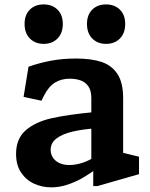

<svg xmlns="http://www.w3.org/2000/svg" viewBox="-20 -814 660 846"><path d="M390.8 -83.9 382.4 -97V-382.1Q382.4 -414.3 369.7 -433.1Q356.9 -451.9 335.6 -459.6Q314.2 -467.3 286.2 -467.2Q250.4 -467.2 222.7 -450.4Q195 -433.7 175.1 -394.9L162.4 -370.2L83.9 -387.1L105.6 -519.9Q152 -536.5 203.4 -546.3Q254.8 -556.1 314.6 -556.1Q382.1 -556.1 427.2 -541.2Q472.3 -526.2 497.5 -488Q522.6 -449.8 522.6 -381.3V-118.3L500.5 -145.9L592.5 -123.5V-46.6L409.1 6H390.8ZM50.8 -135.4Q50.8 -202.5 92.9 -239.5Q135.1 -276.6 207.2 -293Q279.4 -309.3 400.2 -320.6L399.5 -248.5Q342 -244.1 298.4 -233.8Q254.8 -223.5 229 -204Q203.2 -184.4 203.2 -153.8Q203.2 -135.2 213 -119.8Q222.9 -104.4 241.6 -95.6Q260.2 -86.8 286.4 -86.8Q315.3 -86.8 348.3 -98.4Q381.3 -110 410.6 -131.7V-74.5L408 -72.5Q377.3 -49.5 346.2 -31.3Q315.2 -13.2 278.9 -0.8Q242.6 11.5 205.9 11.5Q165.8 11.5 130.3 -4.6Q94.9 -20.7 72.8 -53.8Q50.8 -87 50.8 -135.4ZM88.3 -708.4Q88.3 -748.1 111.3 -771.3Q134.3 -794.5 172.4 -794.5Q210.4 -794.5 233.6 -771.3Q256.8 -748.1 256.8 -708.4Q256.8 -668.3 233.6 -644.5Q210.4 -620.7 172.4 -620.7Q134.8 -620.7 111.5 -644.5Q88.3 -668.3 88.3 -708.4ZM363.2 -708.4Q363.2 -748.1 386.2 -771.3Q409.2 -794.5 447.2 -794.5Q485.2 -794.5 508.5 -771.3Q531.7 -748.1 531.7 -708.4Q531.7 -668.3 508.5 -644.5Q485.2 -620.7 447.2 -620.7Q409.6 -620.7 386.4 -644.5Q363.2 -668.3 363.2 -708.4Z"/></svg>

Font: Monaspace Xenon Var
Style: Regular
Weight: 400
Designer: Riley Cran and the Lettermatic Team
Version: Version 1.000 (Monaspace Xenon Var)